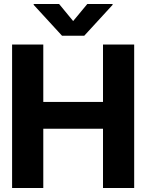

<svg xmlns="http://www.w3.org/2000/svg" viewBox="-20 -942 733 962"><path d="M40.6 0V-718.8H196.9V-431.2H496.1V-718.8H652.3V0H496.1V-296.9H196.9V0ZM276.2 -921.9 346.5 -836.5 417.4 -921.9H544.1V-917.6L402.1 -762.9H290.8L148.8 -917.6V-921.9Z"/></svg>

Font: Inter Display V
Style: Regular
Weight: 400
Designer: Rasmus Andersson
Foundry: rsms
Version: Version 3.015;git-src